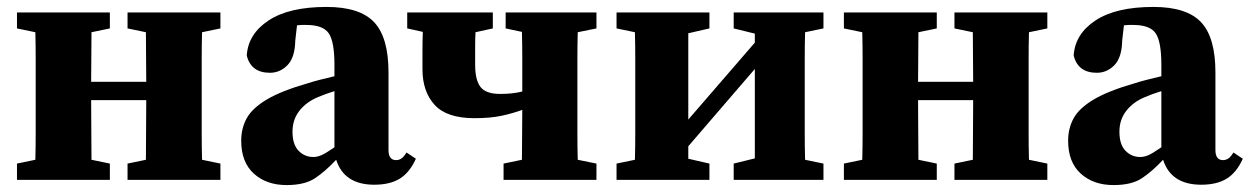

<svg xmlns="http://www.w3.org/2000/svg" viewBox="-20 -519 3606 554"><path d="M348 -437V-483H616V-437L563 -426Q562 -389 562 -347Q562 -305 562 -273V-210Q562 -178 562 -136.5Q562 -95 563 -58L616 -47V0H348V-47L401 -58Q401 -94 401.5 -139Q402 -184 402 -230H243Q243 -184 243.5 -139Q244 -94 244 -58L297 -47V0H29V-47L82 -58Q83 -95 83 -136.5Q83 -178 83 -210V-273Q83 -305 83 -347Q83 -389 82 -426L29 -437V-483H297V-437L244 -426Q244 -392 243.5 -353.5Q243 -315 243 -283H402Q402 -315 401.5 -353.5Q401 -392 401 -426Z M1060 14Q973 14 950 -58Q918 -24 888.5 -4.5Q859 15 807 15Q749 15 712.5 -18Q676 -51 676 -113Q676 -149 692 -178Q708 -207 750 -232Q792 -257 869 -279Q884 -284 904 -289Q924 -294 945 -299V-332Q945 -399 928.5 -423Q912 -447 864 -447Q857 -447 851 -447Q845 -447 837 -446L832 -402Q831 -353 809.5 -331Q788 -309 759 -309Q704 -309 692 -359Q696 -421 755 -460Q814 -499 922 -499Q1018 -499 1059.5 -455Q1101 -411 1101 -310V-86Q1101 -57 1123 -57Q1131 -57 1138 -61.5Q1145 -66 1153 -79L1180 -61Q1162 -21 1133.5 -3.5Q1105 14 1060 14ZM824 -139Q824 -102 841.5 -84Q859 -66 884 -66Q895 -66 907 -71Q919 -76 945 -94V-256Q932 -252 919.5 -247.5Q907 -243 898 -239Q864 -225 844 -199.5Q824 -174 824 -139Z M1439 -437V-483H1701V-437L1647 -426Q1646 -389 1646 -347Q1646 -305 1646 -273V-210Q1646 -178 1646 -136.5Q1646 -95 1647 -58L1701 -47V0H1433V-47L1486 -58Q1486 -93 1486.5 -132Q1487 -171 1487 -202Q1460 -192 1427.5 -185Q1395 -178 1349 -178Q1269 -178 1234 -216.5Q1199 -255 1199 -319Q1199 -345 1199 -372.5Q1199 -400 1200 -427L1155 -437V-483H1402V-437L1352 -426Q1351 -408 1351 -385.5Q1351 -363 1351 -332Q1351 -288 1366.5 -268Q1382 -248 1423 -248Q1460 -248 1487 -255V-273Q1487 -305 1487 -347.5Q1487 -390 1486 -427Z M2097 -437V-483H2356V-437L2303 -426Q2302 -389 2302 -347Q2302 -305 2302 -273V-210Q2302 -178 2302 -136.5Q2302 -95 2303 -58L2356 -47V0H2097V-47L2158 -62V-320L1966 -97V-61L2027 -47V0H1759V-47L1812 -58Q1813 -95 1813 -136.5Q1813 -178 1813 -210V-273Q1813 -305 1813 -347Q1813 -389 1812 -426L1759 -437V-483H2027V-437L1966 -423V-174L2158 -396V-422Z M2734 -437V-483H3002V-437L2949 -426Q2948 -389 2948 -347Q2948 -305 2948 -273V-210Q2948 -178 2948 -136.5Q2948 -95 2949 -58L3002 -47V0H2734V-47L2787 -58Q2787 -94 2787.5 -139Q2788 -184 2788 -230H2629Q2629 -184 2629.5 -139Q2630 -94 2630 -58L2683 -47V0H2415V-47L2468 -58Q2469 -95 2469 -136.5Q2469 -178 2469 -210V-273Q2469 -305 2469 -347Q2469 -389 2468 -426L2415 -437V-483H2683V-437L2630 -426Q2630 -392 2629.5 -353.5Q2629 -315 2629 -283H2788Q2788 -315 2787.5 -353.5Q2787 -392 2787 -426Z M3446 14Q3359 14 3336 -58Q3304 -24 3274.5 -4.5Q3245 15 3193 15Q3135 15 3098.5 -18Q3062 -51 3062 -113Q3062 -149 3078 -178Q3094 -207 3136 -232Q3178 -257 3255 -279Q3270 -284 3290 -289Q3310 -294 3331 -299V-332Q3331 -399 3314.5 -423Q3298 -447 3250 -447Q3243 -447 3237 -447Q3231 -447 3223 -446L3218 -402Q3217 -353 3195.5 -331Q3174 -309 3145 -309Q3090 -309 3078 -359Q3082 -421 3141 -460Q3200 -499 3308 -499Q3404 -499 3445.5 -455Q3487 -411 3487 -310V-86Q3487 -57 3509 -57Q3517 -57 3524 -61.5Q3531 -66 3539 -79L3566 -61Q3548 -21 3519.5 -3.5Q3491 14 3446 14ZM3210 -139Q3210 -102 3227.5 -84Q3245 -66 3270 -66Q3281 -66 3293 -71Q3305 -76 3331 -94V-256Q3318 -252 3305.5 -247.5Q3293 -243 3284 -239Q3250 -225 3230 -199.5Q3210 -174 3210 -139Z"/></svg>

Font: Source Serif Pro
Style: Bold
Weight: 700
Designer: Frank Grießhammer
Foundry: Adobe Systems Incorporated
Version: Version 3.001;hotconv 1.0.111;makeotfexe 2.5.65597